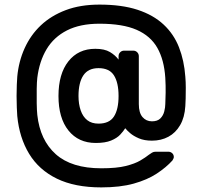

<svg xmlns="http://www.w3.org/2000/svg" viewBox="-20 -690 878 834"><path d="M420 124Q305 124 227 86Q149 48 106.5 -22Q64 -92 55 -186Q54 -200 53 -223.5Q52 -247 52 -273Q52 -299 53 -321.5Q54 -344 55 -357Q61 -423 87 -480.5Q113 -538 157.5 -580Q202 -622 265.5 -646Q329 -670 412 -670Q509 -670 577.5 -647.5Q646 -625 690.5 -583.5Q735 -542 757.5 -484.5Q780 -427 785 -357Q787 -334 787 -309Q787 -284 786.5 -262.5Q786 -241 785 -229Q782 -180 762.5 -146.5Q743 -113 711.5 -96Q680 -79 640 -79Q607 -79 583.5 -89Q560 -99 545.5 -111.5Q531 -124 524 -133Q516 -120 502 -105Q488 -90 462.5 -79.5Q437 -69 396 -69Q321 -69 277.5 -123Q234 -177 234 -273Q234 -369 277 -423.5Q320 -478 394 -478Q434 -478 457.5 -464Q481 -450 495 -431V-446Q495 -456 502 -463Q509 -470 519 -470H559Q569 -470 576 -463Q583 -456 583 -446V-238Q583 -200 599 -181.5Q615 -163 640 -163Q664 -163 676.5 -175.5Q689 -188 693.5 -206Q698 -224 698 -238Q699 -256 699.5 -287Q700 -318 698 -352Q693 -430 663.5 -482Q634 -534 573.5 -560.5Q513 -587 412 -587Q328 -587 271 -558Q214 -529 182.5 -476.5Q151 -424 142 -352Q140 -335 139.5 -304Q139 -273 139.5 -241.5Q140 -210 142 -191Q154 -81 222.5 -20Q291 41 420 41Q487 41 526.5 31Q566 21 589 7.5Q612 -6 627 -18Q634 -23 640.5 -27Q647 -31 656 -31H711Q721 -31 728 -24.5Q735 -18 735 -8Q735 -4 733 -0.5Q731 3 729 7Q702 37 661 64Q620 91 561 107.5Q502 124 420 124ZM408 -153Q455 -153 475 -184Q495 -215 495 -273Q495 -331 475 -362.5Q455 -394 408 -394Q363 -394 342 -362.5Q321 -331 321 -273Q321 -238 330.5 -210.5Q340 -183 359 -168Q378 -153 408 -153Z"/></svg>

Font: Rubik Light Medium
Style: Regular
Weight: 500
Version: Version 2.104